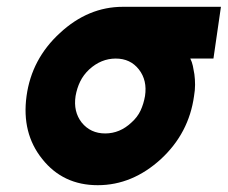

<svg xmlns="http://www.w3.org/2000/svg" viewBox="-20 -532 669 564"><path d="M341 -512Q239 -512 156 -435Q73 -359 58 -250Q43 -141 104 -65Q165 12 267 12Q369 12 453 -65Q535 -141 550 -250Q553 -267 553 -283Q553 -299 551 -314Q549 -327 546.5 -338.5Q544 -350 539 -360H607L629 -512ZM320 -360Q363 -360 388 -328Q413 -296 406 -250Q402 -227 393 -207.5Q384 -188 366 -172Q332 -140 289 -140Q246 -140 220 -172Q195 -204 202 -250Q206 -273 215.5 -292.5Q225 -312 242 -328Q277 -360 320 -360Z"/></svg>

Font: Unageo
Style: ExtraBold-Italic
Weight: 800
Designer: Richard Sepsi
Foundry: Richard Sepsi
Version: Version 2.000